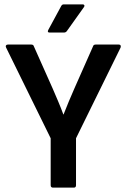

<svg xmlns="http://www.w3.org/2000/svg" viewBox="-20 -859 579 879"><path d="M223 0Q212 0 212 -11V-226L8 -641Q5 -647 7.5 -651Q10 -655 16 -655H123Q133 -655 135 -647L221 -454Q234 -424 246.5 -394.5Q259 -365 270 -335H271Q283 -365 295 -394.5Q307 -424 321 -455L406 -647Q408 -655 418 -655H524Q530 -655 532 -651Q534 -647 532 -641L328 -226V-11Q328 0 318 0ZM207 -710Q195 -710 201 -722L260 -831Q264 -839 272 -839H359Q364 -839 366 -835Q368 -831 364 -826L287 -718Q282 -710 273 -710Z"/></svg>

Font: Sofia Sans Semi Condensed
Style: Bold
Weight: 700
Designer: Botio Nikoltchev, Ani Petrova
Foundry: lettersoup
Version: Version 4.100; ttfautohint (v1.8.4.7-5d5b)